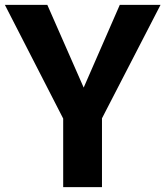

<svg xmlns="http://www.w3.org/2000/svg" viewBox="-24 -767 678 787"><path d="M634 -747H467L319 -408L170 -747H-4L235 -281V0H394V-282Z"/></svg>

Font: Glow Sans SC Normal
Style: Bold
Weight: 700
Designer: Ryoko NISHIZUKA (kana, bopomofo & ideographs); Paul D. Hunt (Latin, Greek & Cyrillic); Sandoll Communications, Soo-young
Version: Version 0.93